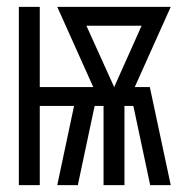

<svg xmlns="http://www.w3.org/2000/svg" viewBox="-20 -540 540 560"><path d="M35 0V-520H96V-286H252L147 -520H478L373 -286H417L478 0H418L369 -231H343V0H282V-231H256L207 0H147L196 -231H96V0ZM313 -286 393 -465H232Z"/></svg>

Font: Iosevka SS18 Light
Style: Regular
Weight: 300
Monospace: yes
Designer: Belleve Invis
Foundry: Belleve Invis
Version: Version 25.1.1; ttfautohint (v1.8.4)